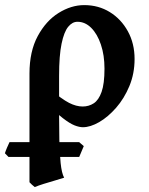

<svg xmlns="http://www.w3.org/2000/svg" viewBox="-63 -489 590 760"><path d="M469.7 -255.4Q469.7 -197.8 449.2 -148.4Q428.7 -99.1 396.7 -62.5Q364.7 -25.9 329.6 -5.6Q294.4 14.6 265.1 14.6Q251 14.6 232.2 7.3Q213.4 0 185.3 -21.7Q157.2 -43.5 115.2 -86.9Q121.6 -91.8 117.9 -103.5Q114.3 -115.2 114 -126.5Q113.8 -137.7 129.9 -139.6Q182.1 -96.2 210.4 -81.8Q238.8 -67.4 264.2 -67.4Q288.6 -67.4 308.1 -80.1Q327.6 -92.8 339.1 -125.2Q350.6 -157.7 350.6 -217.3Q350.6 -270.5 336.4 -312.5Q322.3 -354.5 298.1 -378.7Q273.9 -402.8 243.7 -402.8Q223.1 -402.8 206.8 -382.8Q190.4 -362.8 180.7 -315.9Q170.9 -269 170.9 -188.5Q170.9 -162.1 170.9 -128.2Q170.9 -94.2 170.9 -67.4Q170.9 -40.5 170.9 -34.7Q170.9 14.6 171.9 65.4Q172.9 116.2 177 156.5Q181.2 196.8 190.9 214.4Q176.3 219.2 154.1 225.6Q131.8 231.9 110.1 238.8Q88.4 245.6 74.7 251.5Q69.8 248 63.7 242.4Q57.6 236.8 53.7 232.4Q53.7 212.9 53.7 172.1Q53.7 131.3 53.7 79.8Q53.7 28.3 53.7 -24.9Q53.7 -78.1 53.7 -124Q53.7 -169.9 53.7 -197.8Q53.7 -285.6 86.4 -346.2Q119.1 -406.7 168.9 -437.7Q218.8 -468.8 270.5 -468.8Q326.7 -468.8 371.6 -441.2Q416.5 -413.6 443.1 -365.2Q469.7 -316.9 469.7 -255.4ZM250.5 132.3H-29.3L-43.5 117.7Q-41.5 110.4 -35.4 95.9Q-29.3 81.5 -25.4 73.7H250.5L268.6 89.4Z"/></svg>

Font: Gentium Plus
Style: Bold
Weight: 700
Designer: Victor Gaultney, Annie Olsen, Iska Routamaa, Becca Hirsbrunner
Foundry: SIL International
Version: Version 6.101